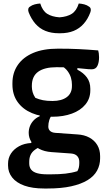

<svg xmlns="http://www.w3.org/2000/svg" viewBox="-20 -827 640 1097"><path d="M144 -68Q144 -88 151 -106Q158 -124 172 -139Q186 -154 207 -163V-178L279 -173Q267 -158 261.5 -140.5Q256 -123 256 -104Q256 -89 265.5 -79.5Q275 -70 295 -68L422 -59Q461 -57 490.5 -41Q520 -25 536 2Q552 29 552 65V78Q552 116 534.5 148Q517 180 480 202.5Q443 225 386.5 237.5Q330 250 252 250H232Q165 250 119 233.5Q73 217 49.5 187Q26 157 26 119V108Q26 76 42.5 50.5Q59 25 89 8.5Q119 -8 159 -10V-32L221 7Q195 17 178.5 29.5Q162 42 154.5 58.5Q147 75 147 97V107Q147 128 158 142Q169 156 192 162.5Q215 169 249 169H272Q318 169 354 165Q390 161 422 151Q428 141 430.5 129.5Q433 118 433 106V97Q433 78 421.5 65Q410 52 386 50L274 42Q233 39 204 23.5Q175 8 159.5 -16Q144 -40 144 -68ZM325 -455 422 -454V-429Q457 -411 476.5 -384.5Q496 -358 496 -320V-311Q496 -264 468 -230Q440 -196 391 -178Q342 -160 280 -160Q214 -159 162 -181Q110 -203 80.5 -244.5Q51 -286 51 -344V-352Q51 -411 81.5 -455.5Q112 -500 169.5 -524.5Q227 -549 312 -549Q376 -549 428.5 -546.5Q481 -544 541 -539Q543 -533 544.5 -522.5Q546 -512 546 -500Q546 -470 536.5 -450.5Q527 -431 504 -431Q486 -431 462 -434Q438 -437 400 -440Q362 -443 303 -443Q234 -443 198 -417Q162 -391 162 -337V-331Q162 -317 166.5 -300.5Q171 -284 182 -268Q203 -259 225.5 -254.5Q248 -250 280 -250Q332 -250 361.5 -272Q391 -294 391 -335V-344Q391 -363 385.5 -382.5Q380 -402 366 -421Q352 -440 325 -455ZM320 -728Q363 -731 390 -748Q417 -765 430 -807Q446 -806 461.5 -802Q477 -798 489 -789Q497 -784 498.5 -775Q500 -766 496 -756Q482 -718 458 -691Q434 -664 401 -650.5Q368 -637 324 -637H316Q273 -637 239.5 -650.5Q206 -664 182.5 -691Q159 -718 144 -756Q140 -766 141.5 -775Q143 -784 151 -789Q163 -798 178.5 -802Q194 -806 210 -807Q223 -765 250 -748Q277 -731 320 -728Z"/></svg>

Font: Recursive Casual SemiBold
Style: Regular
Weight: 600
Version: Version 1.047